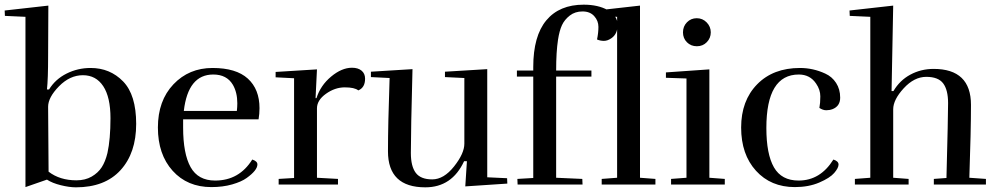

<svg xmlns="http://www.w3.org/2000/svg" viewBox="-28 -790 4261 822"><path d="M299 -18Q337 -18 364.5 -34Q392 -50 407.5 -74Q423 -98 432 -135Q445 -194 445 -284Q445 -374 414 -421Q383 -468 327 -468Q271 -468 224.5 -420.5Q178 -373 178 -333L180 -55Q228 -18 299 -18ZM179 -766 178 -552Q178 -450 173 -407H182Q209 -451 257 -475Q305 -499 360 -499Q443 -499 499 -441.5Q555 -384 555 -259.5Q555 -135 488 -61.5Q421 12 297 12Q269 12 232.5 3Q196 -6 173 -21L81 11V-718L-7 -722L-8 -745Z M1083 -327Q1083 -303 1079 -279H756V-244Q756 -132 788 -74.5Q820 -17 893 -17Q996 -17 1052 -107Q1074 -100 1074 -86Q1074 -61 1028 -28Q1006 -12 966 -0.5Q926 11 877 11Q774 11 711 -59Q648 -129 648 -244Q648 -359 714.5 -429Q781 -499 882 -499Q983 -499 1033 -453.5Q1083 -408 1083 -327ZM988 -348Q988 -394 969 -427Q943 -471 885 -471Q777 -471 759 -315H986Q988 -332 988 -348Z M1479 -500Q1505 -500 1520 -487.5Q1535 -475 1535 -453Q1535 -415 1506 -403Q1490 -416 1448 -416Q1406 -416 1367.5 -388.5Q1329 -361 1329 -326V-29L1419 -24V0H1165V-24L1231 -28V-455L1152 -459V-482L1329 -493L1323 -370H1327Q1344 -424 1389.5 -462Q1435 -500 1479 -500Z M1793 12Q1633 12 1633 -142Q1633 -255 1640 -456L1560 -460V-483L1738 -494Q1731 -230 1731 -135Q1731 -78 1752 -50Q1773 -22 1822.5 -22Q1872 -22 1916 -77.5Q1960 -133 1960 -175V-456L1877 -460V-483L2058 -494V-31L2143 -27L2144 -4L1964 8L1971 -100H1959Q1907 12 1793 12Z M2255 -462H2185V-488H2255V-503Q2255 -636 2311 -703Q2367 -770 2471 -770Q2533 -770 2574.5 -746.5Q2616 -723 2616 -683.5Q2616 -644 2589 -626Q2573 -615 2557.5 -615Q2542 -615 2528 -621Q2534 -649 2534 -675Q2534 -701 2516 -721Q2498 -741 2466 -741Q2434 -741 2411.5 -723.5Q2389 -706 2378 -682.5Q2367 -659 2361 -620Q2353 -568 2353 -488H2504V-462H2353V-29L2465 -24L2466 0H2188L2187 -24L2255 -28Z M2778 0H2548V-24L2614 -29V-718L2525 -722V-745L2712 -766V-29L2778 -24Z M3015 -651.5Q3015 -627 2998 -609.5Q2981 -592 2955.5 -592Q2930 -592 2913 -609Q2896 -626 2896 -651.5Q2896 -677 2913 -694.5Q2930 -712 2955 -712Q2980 -712 2997.5 -694Q3015 -676 3015 -651.5ZM2845 0V-24L2911 -29V-454L2823 -457V-480L3009 -493V-29L3075 -24V0Z M3397 -499Q3453 -499 3505 -475Q3534 -462 3551.5 -435Q3569 -408 3569 -372Q3569 -336 3537 -323Q3524 -318 3509.5 -318Q3495 -318 3480 -328Q3484 -349 3484 -377.5Q3484 -406 3466 -432Q3440 -471 3392 -471Q3253 -471 3253 -242Q3253 -130 3285.5 -73.5Q3318 -17 3391 -17Q3484 -17 3540 -107Q3562 -100 3562 -85.5Q3562 -71 3543.5 -49.5Q3525 -28 3479.5 -8.5Q3434 11 3375 11Q3272 11 3208.5 -59Q3145 -129 3145 -244Q3145 -359 3213.5 -429Q3282 -499 3397 -499Z M3969 -495Q4129 -495 4129 -341Q4129 -230 4122 -29L4193 -24V0H3970V-24L4024 -28Q4031 -292 4031 -348.5Q4031 -405 4010 -433Q3989 -461 3937.5 -461Q3886 -461 3841 -412Q3796 -363 3796 -322V-29L3862 -24V0H3632V-24L3698 -29V-718L3610 -722L3609 -745L3796 -766Q3790 -423 3789 -400H3797Q3824 -446 3869.5 -470.5Q3915 -495 3969 -495Z"/></svg>

Font: Rufina
Style: Regular
Weight: 400
Designer: Martin Sommaruga
Foundry: Martin Sommaruga
Version: Version 1.001